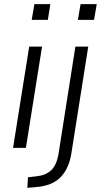

<svg xmlns="http://www.w3.org/2000/svg" viewBox="-20 -714 487 927"><path d="M133 -618 146 -694H223L211 -618ZM43 0 121 -489H183L105 0ZM356 -618 369 -694H447L434 -618ZM112 193 115 142 157 137Q200 133 227 108Q254 83 263 26L344 -489H406L325 24Q319 63 305.5 92.5Q292 122 271.5 142.5Q251 163 222 174.5Q193 186 156 189Z"/></svg>

Font: Nunito Sans 10pt SemiCondensed Light
Style: Italic
Weight: 300
Width: 4
Italic angle: -9°
Designer: Vernon Adams
Foundry: Vernon Adams
Version: Version 3.101;gftools[0.9.27]